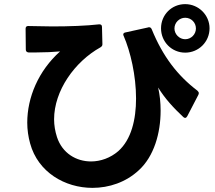

<svg xmlns="http://www.w3.org/2000/svg" viewBox="-20 -871 1040 930"><path d="M877 -616C942 -616 995 -668 995 -734C995 -798 942 -851 877 -851C811 -851 760 -799 760 -734C760 -668 812 -616 877 -616ZM104 -732 105 -631C105 -623 109 -618 118 -617H157C198 -617 238 -619 271 -622C166 -528 112 -399 112 -277C112 -243 117 -208 126 -176C164 -37 294 39 428 39C508 39 590 12 653 -47C726 -114 758 -226 758 -335C758 -374 754 -412 746 -447C780 -392 821 -348 868 -304C871 -301 874 -300 877 -300C881 -300 884 -303 887 -308L941 -412C942 -415 943 -418 943 -420C943 -424 940 -428 936 -432C840 -505 769 -597 715 -729C712 -736 708 -739 702 -739C700 -739 699 -739 697 -738L588 -714C581 -713 577 -709 577 -704C577 -701 578 -699 579 -697C612 -621 639 -505 639 -394C639 -292 616 -195 553 -139C515 -106 467 -89 421 -89C350 -89 282 -128 256 -207C247 -235 242 -264 242 -293C242 -431 341 -572 467 -642C473 -646 476 -650 476 -656V-659L474 -740C474 -749 470 -753 462 -753H459C399 -746 313 -743 234 -743C191 -743 150 -745 116 -745C108 -745 104 -740 104 -732ZM825 -733C825 -762 849 -785 877 -785C906 -785 929 -762 929 -733C929 -705 906 -681 877 -681C849 -681 825 -705 825 -733Z"/></svg>

Font: LINE Seed JP App_OTF Bold
Style: Regular
Weight: 700
Designer: LINE & Fontrix & Fontworks
Version: Version 1.009